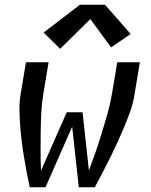

<svg xmlns="http://www.w3.org/2000/svg" viewBox="-20 -794 640 814"><path d="M106 0Q99 -32 93 -64.5Q87 -97 81.5 -129.5Q76 -162 72 -195Q68 -228 65.5 -261.5Q63 -295 62.5 -329Q62 -363 68 -398L90 -530H186L164 -398Q157 -356 155 -315Q153 -274 152.5 -233Q152 -192 152 -151.5Q152 -111 154 -71L263 -318H330L357 -71Q372 -111 386 -151.5Q400 -192 412.5 -233Q425 -274 436.5 -315Q448 -356 455 -398L477 -530H573L551 -398Q546 -363 534.5 -329Q523 -295 509 -261.5Q495 -228 480 -195Q465 -162 449 -129.5Q433 -97 416 -64.5Q399 -32 382 0H314L286 -257L173 0ZM235 -587 165 -656 319 -774H425L534 -650L451 -593L363 -713Z"/></svg>

Font: Iosevka Curly MdExObl
Style: Regular
Weight: 500
Width: 7
Italic angle: -9°
Monospace: yes
Designer: Belleve Invis
Foundry: Belleve Invis
Version: Version 11.1.0; ttfautohint (v1.8.3)